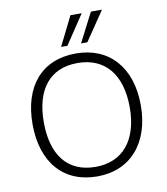

<svg xmlns="http://www.w3.org/2000/svg" viewBox="-99 -1018 964 1109"><g transform="rotate(-10 382.5 -464.0)"><path d="M65 -353C65 -131 183 8 382 8C576 8 700 -131 700 -354C700 -576 577 -713 382 -713C181 -713 65 -576 65 -353ZM131 -353C131 -545 218 -657 382 -657C542 -657 635 -546 635 -353C635 -160 541 -48 382 -48C218 -48 131 -161 131 -353ZM305 -765H342L456 -936H390ZM422 -765H459L575 -936H510Z"/></g></svg>

Font: Poppy and Pepper Light
Style: Regular
Weight: 300
Designer: Thy Ha
Foundry: Thy Ha
Version: Version 0.001;Glyphs 3.2 (3227)